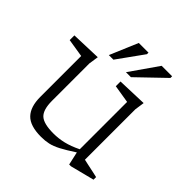

<svg xmlns="http://www.w3.org/2000/svg" viewBox="-193 -886 1051 1051"><g transform="rotate(45 332.0 -361.0)"><path d="M181 -172Q181 -103.5 209 -77.2Q237 -51 312.5 -51Q352 -51 391 -60.2Q430 -69.5 476 -92V-458.5L371.5 -475.5V-512L544.5 -518L536.5 -462V-71.5Q542.5 -70 565.2 -65.2Q588 -60.5 612.2 -55.2Q636.5 -50 647 -47.5V-27.5L507.5 8H494L477 -68.5Q426.5 -35.5 394 -18.5Q361.5 -1.5 335.2 4.2Q309 10 277.5 10Q193 10 156.8 -27.8Q120.5 -65.5 120.5 -142V-458.5L14.5 -475.5V-512L189.5 -518L181 -462ZM356.5 -569 470 -732H551V-719L395 -569ZM224 -569 293 -732H368V-720L259.5 -569Z"/></g></svg>

Font: Newsreader 6pt Light
Style: Regular
Weight: 300
Designer: Hugues Gentile
Foundry: Production Type
Version: Version 1.003; ttfautohint (v1.8.3)